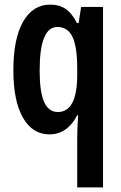

<svg xmlns="http://www.w3.org/2000/svg" viewBox="-20 -573 526 833"><path d="M315 24Q315 -10 319 -73H315Q272 10 194 10Q121 10 79.5 -62.5Q38 -135 38 -268Q38 -406 80.5 -479.5Q123 -553 198 -553Q237 -553 264.5 -534.5Q292 -516 314 -473H321L332 -543H427V240H315ZM231 -87Q315 -87 315 -249V-276Q315 -370 294.5 -413Q274 -456 229 -456Q152 -456 152 -267Q152 -174 171.5 -130.5Q191 -87 231 -87Z"/></svg>

Font: Noto Sans Lao UI ExtCond SemBd
Style: Regular
Weight: 600
Width: 2
Designer: Monotype Design Team
Foundry: Monotype Imaging Inc.
Version: Version 2.000; ttfautohint (v1.8.4.7-5d5b)